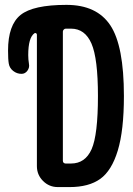

<svg xmlns="http://www.w3.org/2000/svg" viewBox="-20 -760 540 780"><path d="M235.4 -631.8V-107.4Q235.4 -96.7 246.1 -95.7H268.6Q326.2 -95.7 352.1 -153.8Q377.9 -211.9 377.9 -370.1Q377.9 -522.5 351.6 -583Q325.2 -643.6 268.6 -643.6H247.1Q242.2 -643.6 238.8 -639.6Q235.4 -635.7 235.4 -631.8ZM67.4 -460Q48.8 -460 33.7 -471.7Q18.6 -483.4 15.6 -502Q12.7 -518.6 12.7 -554.7Q12.7 -658.2 63.5 -699.2Q114.3 -740.2 250 -740.2Q373 -740.2 428.2 -657.2Q483.4 -574.2 483.4 -370.1Q483.4 -230.5 458.5 -148.4Q433.6 -66.4 387.2 -33.2Q340.8 0 262.7 0H214.8Q179.7 0 154.8 -24.9Q129.9 -49.8 129.9 -85V-619.1Q129.9 -623 126.5 -625Q123 -627 120.1 -625Q94.7 -607.4 94.7 -536.1Q94.7 -518.6 97.7 -500Q100.6 -485.4 91.3 -472.7Q82 -460 67.4 -460Z"/></svg>

Font: Rounded-X Mgen+ 2m medium
Style: Regular
Weight: 500
Designer: [Source Han Sans]
Ryoko NISHIZUKA  (kana & ideographs); Paul D. Hunt (Latin, Greek & Cyrillic); Wenlong ZHANG  (bopomofo
Version: Version 1.059.20150602